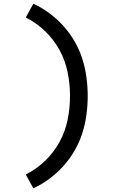

<svg xmlns="http://www.w3.org/2000/svg" viewBox="-20 -861 640 1042"><path d="M161 161 120 86Q178 57 225 11.5Q272 -34 303 -90.5Q334 -147 347 -211Q360 -275 360 -340Q360 -405 347 -469Q334 -533 303 -589.5Q272 -646 225 -691.5Q178 -737 120 -766L161 -841Q208 -819 249.5 -788Q291 -757 325 -719Q359 -681 385 -636Q411 -591 426.5 -542.5Q442 -494 449 -442.5Q456 -391 456 -340Q456 -289 449 -237.5Q442 -186 426.5 -137.5Q411 -89 385 -44Q359 1 325 39Q291 77 249.5 108Q208 139 161 161Z"/></svg>

Font: Iosevka Medium Extended
Style: Regular
Weight: 500
Width: 7
Monospace: yes
Designer: Belleve Invis
Foundry: Belleve Invis
Version: Version 32.5.0; ttfautohint (v1.8.4)